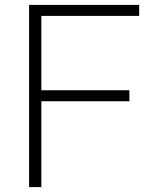

<svg xmlns="http://www.w3.org/2000/svg" viewBox="-20 -765 633 785"><path d="M99 0H149V-351H509V-396H149V-700H549V-745H99Z"/></svg>

Font: Mluvka ExtraLight
Style: Regular
Weight: 200
Designer: Modified by Jiří Krblich, Original typeface by Gumpita Rahayu
Foundry: Gumpita Rahayu & Jiří Krblich
Version: Version 2.000;Glyphs 3.1.1 (3134)